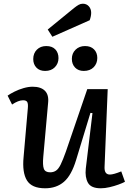

<svg xmlns="http://www.w3.org/2000/svg" viewBox="-20 -1000 705 1034"><path d="M21 -485Q35 -495 58 -506.5Q81 -518 107 -525.5Q133 -533 156 -533Q200 -533 222 -511Q244 -489 239 -445L213 -155Q209 -111 216 -91.5Q223 -72 250 -72Q268 -72 281.5 -81Q295 -90 307 -114.5Q319 -139 335 -184L450 -520H560L543 -99Q542 -60 572 -60Q591 -60 633 -77L653 -21Q640 -14 618 -6Q596 2 570.5 8Q545 14 523 14Q470 14 453.5 -16Q437 -46 442 -92L478 -391L467 -392L390 -139Q365 -56 324.5 -21Q284 14 223 14Q151 14 125 -28.5Q99 -71 107 -154L130 -418Q132 -442 126.5 -451Q121 -460 104 -460Q79 -460 45 -437ZM367 -683Q367 -713 387 -732.5Q407 -752 438 -752Q469 -752 486.5 -734Q504 -716 504 -688Q504 -658 484.5 -638Q465 -618 431 -618Q402 -618 384.5 -636Q367 -654 367 -683ZM159 -682Q159 -713 178.5 -732.5Q198 -752 229 -752Q261 -752 278 -734Q295 -716 295 -687Q295 -658 275.5 -638Q256 -618 223 -618Q193 -618 176 -636Q159 -654 159 -682ZM379 -957Q393 -968 403.5 -974Q414 -980 426 -980Q446 -980 458.5 -966Q471 -952 471 -931Q471 -913 463 -891L262 -802L237 -841Z"/></svg>

Font: Literata 7pt Medium
Style: Italic
Weight: 500
Italic angle: -2°
Designer: Latin by Veronika Burian and Jose Scaglione. Greek by Irene Vlachou. Cyrillic by Vera Evstafieva
Foundry: TypeTogether
Version: Version 3.002